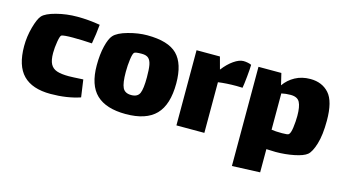

<svg xmlns="http://www.w3.org/2000/svg" viewBox="-72 -729 2037 1135"><g transform="rotate(15 946.5 -161.5)"><path d="M428 -14Q347 13 247 13Q135 13 79.5 -43.5Q24 -100 24 -220Q24 -279 40 -336.5Q56 -394 74 -414Q95 -437 156.5 -453Q218 -469 284 -469Q353 -469 423 -457Q421 -432 416.5 -398.5Q412 -365 407 -339Q345 -343 290 -343Q236 -343 221 -337Q213 -334 206.5 -296Q200 -258 200 -225Q200 -181 212.5 -157.5Q225 -134 252 -125Q279 -116 325 -116Q345 -116 413 -120Z M468 -222Q468 -289 480.5 -339.5Q493 -390 511 -410Q534 -436 595.5 -453Q657 -470 711 -470Q840 -470 895 -415Q950 -360 950 -239Q950 -109 891 -48Q832 13 707 13Q587 13 527.5 -43.5Q468 -100 468 -222ZM773 -229Q773 -278 768 -304.5Q763 -331 749.5 -343.5Q736 -356 708 -356Q668 -356 662 -349Q654 -342 649 -305Q644 -268 644 -228Q644 -160 657.5 -132Q671 -104 710 -104Q749 -104 761 -131.5Q773 -159 773 -229Z M1349 -460Q1349 -438 1344 -387.5Q1339 -337 1335 -316Q1325 -317 1298 -317Q1235 -317 1186 -310V0H1015V-460H1158L1178 -386H1179Q1208 -424 1241 -447Q1274 -470 1300 -470Q1313 -470 1327.5 -467Q1342 -464 1349 -460Z M1867 -257Q1867 -169 1850 -113.5Q1833 -58 1811 -40Q1789 -22 1734.5 -11Q1680 0 1622 0Q1605 0 1565 -2V140L1394 147V-460H1534L1551 -389Q1577 -426 1617.5 -448Q1658 -470 1710 -470Q1782 -470 1824.5 -422.5Q1867 -375 1867 -257ZM1691 -239Q1691 -295 1677 -322Q1663 -349 1621 -349Q1591 -349 1565 -343V-121L1593 -118Q1606 -117 1630 -117Q1664 -117 1670 -122Q1681 -130 1686 -167.5Q1691 -205 1691 -239Z"/></g></svg>

Font: Lalezar
Style: Regular
Weight: 400
Designer: Borna Izadpanah
Foundry: Borna Izadpanah
Version: Version 1.003